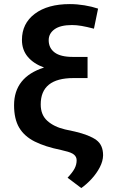

<svg xmlns="http://www.w3.org/2000/svg" viewBox="-20 -741 562 953"><path d="M383.3 192.4 315.4 141.1Q339.8 115.2 350.1 95.7Q360.4 76.2 360.4 54.7Q360.4 37.6 347.4 26.6Q334.5 15.6 301.8 8.3L282.7 3.4Q203.6 -12.7 152.1 -38.6Q100.6 -64.5 75.2 -107.4Q49.8 -150.4 49.8 -218.8Q49.8 -358.4 198.7 -405.8Q146.5 -424.8 117.7 -459.2Q88.9 -493.7 88.9 -543Q88.9 -624.5 152.8 -672.6Q216.8 -720.7 326.7 -720.7Q362.3 -720.7 399.4 -714.6Q436.5 -708.5 466.8 -698.2L446.3 -598.6Q410.6 -607.9 385.3 -612.3Q359.9 -616.7 337.4 -616.7Q279.8 -616.7 250.7 -595.7Q221.7 -574.7 221.7 -541.5Q221.7 -502.9 251 -480.7Q280.3 -458.5 341.8 -458.5H414.6V-353.5H344.7Q182.1 -353.5 182.1 -222.7Q182.1 -170.4 215.3 -140.9Q248.5 -111.3 302.7 -98.6L352.1 -87.9Q424.3 -70.8 458 -46.1Q491.7 -21.5 491.7 29.8Q491.2 58.6 475.6 88.9Q460 119.1 435.3 146.2Q410.6 173.3 383.3 192.4Z"/></svg>

Font: Roboto Slab SemiBold
Style: Regular
Weight: 600
Designer: Google
Version: Version 2.001; ttfautohint (v1.8.3)